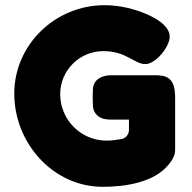

<svg xmlns="http://www.w3.org/2000/svg" viewBox="-20 -720 740 740"><path d="M597 -429C591 -430 585 -430 580 -430H408C372 -430 338 -413 338 -373C337 -354 337 -335 338 -316C338 -299 344 -283 359 -272C372 -261 392 -259 408 -259H477V-219C477 -202 465 -187 448 -184C429 -181 410 -178 391 -178C291 -178 212 -259 212 -357C212 -449 287 -523 378 -523C467 -523 498 -473 540 -473C580 -473 634 -539 634 -579C634 -643 506 -685 450 -694C426 -698 404 -700 383 -700C193 -700 35 -548 35 -359C35 -169 184 0 376 0C461 0 575 -16 631 -87C647 -106 655 -124 655 -143V-341C655 -383 649 -425 597 -429Z"/></svg>

Font: Periwinkle
Style: Bold
Weight: 700
Version: Version 2.001